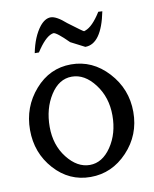

<svg xmlns="http://www.w3.org/2000/svg" viewBox="-86 -813 721 897"><g transform="rotate(-10 275.0 -364.5)"><path d="M459 -734Q429 -584 352 -584L286 -618Q231 -673 216 -673Q215 -673 208 -671Q175 -660 134 -596H114Q129 -672 164 -717Q189 -748 216 -748Q243 -748 288 -708Q357 -656 359 -657L365 -659Q400 -671 440 -735ZM271.5 19Q170 19 100 -59Q30 -137 30 -246Q30 -355 100 -435Q170 -515 271.5 -515Q373 -515 446.5 -435Q520 -355 520 -246Q520 -137 446.5 -59Q373 19 271.5 19ZM421 -247Q421 -333 373.5 -395.5Q326 -458 265 -458Q204 -458 163.5 -394.5Q123 -331 123 -244.5Q123 -158 170.5 -97.5Q218 -37 277.5 -37Q337 -37 379 -99Q421 -161 421 -247Z"/></g></svg>

Font: Sawarabi Mincho
Style: Regular
Weight: 400
Version: Version 1.00